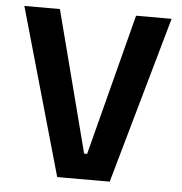

<svg xmlns="http://www.w3.org/2000/svg" viewBox="-48 -685 693 732"><g transform="rotate(5 298.0 -319.5)"><path d="M197.5 0 16 -639H152L292 -98H303.5L443.5 -639H579.5L398.5 0Z"/></g></svg>

Font: Anek Telugu SemiBold
Style: Regular
Weight: 600
Designer: Omkar Bhoir (Telugu), Yesha Goshar (Latin)
Foundry: Ek Type
Version: Version 1.003